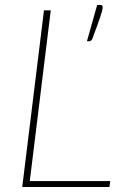

<svg xmlns="http://www.w3.org/2000/svg" viewBox="-20 -744 502 764"><path d="M381.5 -724Q388.5 -724 388.5 -715Q388.5 -709.5 386.2 -700.8Q384 -692 379.2 -677.5Q374.5 -663 366.5 -641.2Q358.5 -619.5 347 -588.5Q344.5 -584.5 342 -582.2Q339.5 -580 334 -580H326L366.5 -724ZM418.5 -23.5 415.5 0H68.5L155 -703H182L98.5 -23.5Z"/></svg>

Font: Lato ExtraLight
Style: Italic
Weight: 275
Italic angle: -7°
Designer: Lukasz Dziedzic with Adam Twardoch and Botio Nikoltchev
Foundry: tyPoland Lukasz Dziedzic
Version: Version 2.015; 2015-08-06; http://www.latofonts.com/